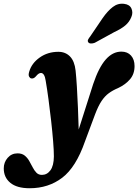

<svg xmlns="http://www.w3.org/2000/svg" viewBox="-132 -755 736 1021"><path d="M363.5 -308Q393 -396 430 -438.2Q467 -480.5 513.5 -480.5Q546 -480.5 564.8 -459.5Q583.5 -438.5 583.5 -403.5Q583.5 -361.5 559.2 -333.2Q535 -305 495.5 -286.5Q468 -275 446.8 -259.5Q425.5 -244 408 -217.8Q390.5 -191.5 374 -148L319.5 -2Q272 134.5 198.8 190.2Q125.5 246 25.5 246Q-42 246 -77 217.2Q-112 188.5 -112 140.5Q-112 108 -91.2 84.2Q-70.5 60.5 -38.5 60.5Q-15.5 60.5 -1 72Q13.5 83.5 23.2 100.5Q33 117.5 41.8 134.8Q50.5 152 61.8 163.5Q73 175 91 175Q118 175 136 150.8Q154 126.5 154.5 77Q154.5 46 150.5 -4Q146.5 -54 140 -112Q133.5 -170 126 -226Q118.5 -282 111 -325.5Q105 -367 85.5 -367Q80 -367 73.5 -363Q67 -359 58 -348Q47 -335.5 34 -338Q27 -339.5 22.5 -348.2Q18 -357 23.5 -374.5Q36.5 -419 79.2 -449.2Q122 -479.5 178.5 -479.5Q216 -479.5 240.2 -454.8Q264.5 -430 270 -379.5Q273.5 -347 276.8 -294.2Q280 -241.5 282.5 -181.5Q285 -121.5 286.5 -66.5ZM414 -659Q440.5 -697 468 -718Q495.5 -739 528.5 -734.5Q557.5 -731 567 -709.5Q576.5 -688 566.5 -664.5Q556 -638 534 -619.5Q512 -601 475 -584L372 -527.5Q362 -523.5 352 -523.8Q342 -524 338 -529.5Q332.5 -536.5 336.5 -544.5Q340.5 -552.5 347.5 -561Z"/></svg>

Font: Fraunces 9pt
Style: Bold Italic
Weight: 700
Italic angle: -16°
Version: Version 1.000;[b76b70a41]